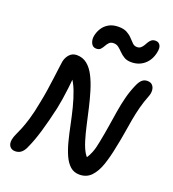

<svg xmlns="http://www.w3.org/2000/svg" viewBox="-171 -1104 1119 1245"><g transform="rotate(20 388.5 -481.0)"><path d="M76 13Q52 13 39 -4Q26 -21 31 -51Q35 -71 44.5 -91Q54 -111 66.5 -141Q79 -171 93.5 -219Q108 -267 122 -342Q131 -385 138 -431.5Q145 -478 150.5 -520.5Q156 -563 160 -594.5Q164 -626 166 -638Q172 -668 191.5 -689Q211 -710 241 -710Q282 -710 312 -686Q342 -662 363.5 -620Q385 -578 401 -525.5Q417 -473 430 -416.5Q443 -360 455 -306Q467 -252 481 -206Q495 -160 513 -130Q531 -100 556 -91L495 -69Q513 -88 527 -108.5Q541 -129 552.5 -158.5Q564 -188 572 -233Q584 -293 592.5 -347.5Q601 -402 609.5 -454.5Q618 -507 630.5 -556Q643 -605 664 -653Q677 -683 692 -696Q707 -709 728 -709Q752 -709 764 -695Q776 -681 777 -660.5Q778 -640 770 -620Q751 -572 739.5 -527.5Q728 -483 720 -438.5Q712 -394 704.5 -346Q697 -298 685 -242Q671 -168 651.5 -110.5Q632 -53 600.5 -20Q569 13 520 13Q482 13 456 -10Q430 -33 412 -73Q394 -113 381 -163.5Q368 -214 356.5 -270.5Q345 -327 331 -382.5Q317 -438 298 -488Q279 -538 250 -575L270 -580Q266 -528 261 -487Q256 -446 250.5 -410.5Q245 -375 238 -342Q217 -249 194.5 -172.5Q172 -96 144 -36Q134 -14 117.5 -0.5Q101 13 76 13ZM343 -792Q319 -792 308 -814.5Q297 -837 302 -865Q307 -892 322.5 -917.5Q338 -943 365.5 -959Q393 -975 433 -975Q469 -975 491.5 -962.5Q514 -950 529 -933.5Q544 -917 557 -904.5Q570 -892 588 -892Q603 -892 613 -900Q623 -908 630 -920Q637 -932 644 -944Q651 -956 661.5 -964Q672 -972 689 -972Q710 -972 720.5 -955Q731 -938 724 -905Q713 -850 676 -818.5Q639 -787 587 -787Q557 -787 537.5 -798.5Q518 -810 503 -825.5Q488 -841 473.5 -852.5Q459 -864 439 -864Q419 -864 408.5 -853Q398 -842 390.5 -828Q383 -814 373 -803Q363 -792 343 -792Z"/></g></svg>

Font: Shantell Sans Medium
Style: Italic
Weight: 500
Italic angle: -11°
Designer: Stephen Nixon, Anya Danilova, Shantell Martin
Foundry: Arrow Type
Version: Version 1.011;[c5ecc13dd]